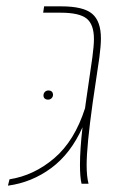

<svg xmlns="http://www.w3.org/2000/svg" viewBox="-20 -579 422 605"><path d="M298 -458Q298 -435 293 -397L272 -255Q253 -119 253 -59Q253 -23 259 0H237Q232 -20 232 -60Q232 -108 240 -178Q203 -95 141.5 -49.5Q80 -4 5 6L10 -14Q87 -26 151 -80.5Q215 -135 248 -238L250 -253L271 -398Q276 -435 276 -456Q276 -502 253 -520.5Q230 -539 171 -539H116L119 -559H173Q243 -559 270.5 -535.5Q298 -512 298 -458ZM147 -280Q147 -287 143 -290.5Q139 -294 133 -294Q126 -294 121.5 -289.5Q117 -285 117 -278Q117 -272 121 -268.5Q125 -265 131 -265Q138 -265 142.5 -269.5Q147 -274 147 -280Z"/></svg>

Font: FiraGO Thin
Style: Italic
Weight: 100
Italic angle: -8°
Designer: bBox Type GmbH
Foundry: bBox Type GmbH
Version: Version 1.001